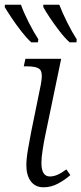

<svg xmlns="http://www.w3.org/2000/svg" viewBox="-37 -786 346 816"><path d="M148 10Q113 10 94 -15.5Q75 -41 75 -84Q75 -111 82 -151.5Q89 -192 95 -223L137 -429Q146 -478 132.5 -491Q119 -504 80 -504H64L71 -536H223L155 -209Q150 -186 144.5 -151Q139 -116 139 -94Q139 -36 175 -36Q191 -36 208 -43.5Q225 -51 245 -66L262 -42Q241 -23 211 -6.5Q181 10 148 10ZM259 -606Q239 -624 216.5 -653Q194 -682 175 -710.5Q156 -739 147 -756V-766H215Q228 -732 249 -690Q270 -648 289 -619L288 -606ZM96 -606Q76 -624 53.5 -653Q31 -682 12 -710.5Q-7 -739 -17 -756L-16 -766H52Q64 -732 85.5 -690Q107 -648 126 -619L124 -606Z"/></svg>

Font: Noto Serif Light
Style: Italic
Weight: 300
Italic angle: -12°
Designer: Monotype Design Team
Foundry: Monotype Imaging Inc.
Version: Version 2.013